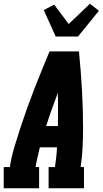

<svg xmlns="http://www.w3.org/2000/svg" viewBox="-30 -1011 551 1031"><path d="M-10 0V-114H23Q31 -167 46.5 -219Q62 -271 79 -323Q96 -375 114.5 -427Q133 -479 153 -530.5Q173 -582 194 -633Q215 -684 236 -735H394Q399 -684 403 -633Q407 -582 410 -530.5Q413 -479 414.5 -427Q416 -375 416 -323Q416 -271 413.5 -219Q411 -167 403 -114H421V0H231V-114H265Q269 -140 272 -166.5Q275 -193 276 -220H184Q178 -193 171.5 -166.5Q165 -140 161 -114H180V0ZM218 -334H281Q282 -379 281.5 -424Q281 -469 281 -513Q264 -469 248 -424Q232 -379 218 -334ZM269 -815 205 -957 261 -986 339 -882 453 -991 501 -953 389 -815Z"/></svg>

Font: Iosevka Curly Slab Heavy
Style: Italic
Weight: 900
Italic angle: -9°
Monospace: yes
Designer: Belleve Invis
Foundry: Belleve Invis
Version: Version 22.1.2; ttfautohint (v1.8.4)